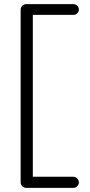

<svg xmlns="http://www.w3.org/2000/svg" viewBox="-20 -720 437 930"><path d="M107 190Q96 190 88 182Q80 174 80 163V-673Q80 -684 88 -692Q96 -700 107 -700H335Q346 -700 354 -692.5Q362 -685 362 -674Q362 -663 354 -655.5Q346 -648 335 -648H130L139 -655V149L131 136H335Q346 136 354 144.5Q362 153 362 164Q362 174 354 182Q346 190 335 190Z"/></svg>

Font: zvoove
Style: Regular
Weight: 400
Designer: Vernon Adams (Nunito) & Andrew Paglinawan (Quicksand)
Foundry: zvoove
Version: Version 3.006